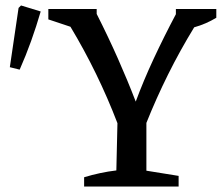

<svg xmlns="http://www.w3.org/2000/svg" viewBox="-20 -683 813 703"><path d="M288 0V-34Q347 -52 406 -59L410 -232Q339 -417 238 -585L157 -612V-650H334V-632Q376 -549 411.5 -469Q447 -389 477 -311Q505 -387 542.5 -467.5Q580 -548 624 -631V-650H772V-618Q734 -595 691 -583Q639 -498 595.5 -410.5Q552 -323 516 -233V-58L634 -39V0ZM52 -428 16 -437 48 -654 57 -663 129 -641Q113 -586 94 -533Q75 -480 52 -428Z"/></svg>

Font: Piazzolla Medium
Style: Regular
Weight: 500
Designer: Juan Pablo del Peral
Foundry: Huerta Tipografica
Version: Version 1.330